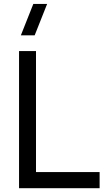

<svg xmlns="http://www.w3.org/2000/svg" viewBox="-20 -988 558 1008"><path d="M503 -84.5H169V-720H80V0H503ZM89.5 -802.5H162L227.5 -967.5H155Z"/></svg>

Font: Eudonet Medium
Style: Regular
Weight: 500
Designer: Mikhail Sharanda
Foundry: Mikhail Sharanda
Version: Version 4.503;Glyphs 3.1.2 (3151)